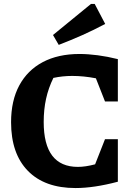

<svg xmlns="http://www.w3.org/2000/svg" viewBox="-20 -940 686 971"><path d="M362 11Q206 11 121 -76Q36 -163 36 -322Q36 -431 77.5 -508Q119 -585 196.5 -626Q274 -667 382 -667Q425 -667 474.5 -660.5Q524 -654 576 -641V-427H511L465 -544Q403 -556 345 -556Q297 -556 250 -546Q225 -495 213 -440.5Q201 -386 201 -323Q201 -96 374 -96Q412 -96 461 -109L511 -236H576V-21Q455 11 362 11ZM277 -713 248 -763 440 -920H459L512 -819Q454 -788 395.5 -762Q337 -736 277 -713Z"/></svg>

Font: Piazzolla
Style: Bold
Weight: 700
Designer: Juan Pablo del Peral
Foundry: Huerta Tipografica
Version: Version 1.330